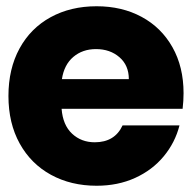

<svg xmlns="http://www.w3.org/2000/svg" viewBox="-20 -586 609 614"><path d="M564 -238H177Q181 -186 210.5 -158.5Q240 -131 283 -131Q347 -131 372 -185H554Q540 -130 503.5 -86Q467 -42 412 -17Q357 8 289 8Q207 8 143 -27Q79 -62 43 -127Q7 -192 7 -279Q7 -366 42.5 -431Q78 -496 142 -531Q206 -566 289 -566Q370 -566 433 -532Q496 -498 531.5 -435Q567 -372 567 -288Q567 -264 564 -238ZM392 -333Q392 -377 362 -403Q332 -429 287 -429Q244 -429 214.5 -404Q185 -379 178 -333Z"/></svg>

Font: Poppins A&M
Style: Bold-A&M
Weight: 700
Designer: Ninad Kale (Devanagari), Jonny Pinhorn (Latin)
Foundry: Indian Type Foundry
Version: 4.004